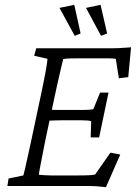

<svg xmlns="http://www.w3.org/2000/svg" viewBox="-20 -774 572 799"><path d="M420.9 4.9Q397.5 2 380.9 1Q364.3 0 350.6 0H10.7L15.6 -31.2L77.1 -43.9Q80.1 -53.7 83.5 -68.8Q86.9 -84 92.8 -110.4Q98.6 -136.7 108.4 -181.6L151.4 -383.8Q166 -453.1 171.4 -484.9Q176.8 -516.6 177.7 -529.3L122.1 -542L130.9 -573.2H452.1Q462.9 -573.2 473.6 -573.7Q484.4 -574.2 497.6 -575.2Q510.7 -576.2 525.4 -577.1L513.7 -453.1L474.6 -448.2L461.9 -529.3Q458 -530.3 448.7 -530.8Q439.5 -531.2 428.7 -531.2H300.8Q282.2 -531.2 269.5 -530.8Q256.8 -530.3 243.2 -528.3Q242.2 -526.4 238.3 -508.8Q234.4 -491.2 228.5 -466.8Q222.7 -442.4 217.3 -417.5Q211.9 -392.6 208 -375L168.9 -191.4Q165 -172.9 159.2 -142.1Q153.3 -111.3 147.9 -84Q142.6 -56.6 141.6 -46.9Q152.3 -45.9 165 -44.9Q177.7 -43.9 191.4 -43.9H306.6Q335.9 -43.9 353 -44.9Q370.1 -45.9 376 -47.9L439.5 -138.7L480.5 -130.9ZM357.4 -202.1 359.4 -269.5Q354.5 -271.5 344.7 -272.5Q335 -273.4 320.3 -273.4H236.3Q225.6 -273.4 210 -272.9Q194.3 -272.5 174.8 -271.5L185.5 -317.4Q204.1 -316.4 218.8 -316.4Q233.4 -316.4 244.1 -316.4H327.1Q341.8 -316.4 351.6 -317.4Q361.3 -318.4 368.2 -319.3L396.5 -388.7H431.6L392.6 -202.1ZM400.4 -625 337.9 -741.2 398.4 -753.9 425.8 -634.8ZM291 -625 227.5 -741.2 289.1 -753.9 315.4 -634.8Z"/></svg>

Font: Crimson Pro ExtraLight
Style: Italic
Weight: 250
Italic angle: -12°
Designer: Jacques Le Bailly
Foundry: Baron von Fonthausen
Version: Version 1.003